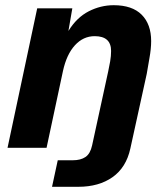

<svg xmlns="http://www.w3.org/2000/svg" viewBox="-20 -568 646 738"><path d="M180 150 202 48H260Q290 48 308.5 35.5Q327 23 334 -9L396 -294Q400 -312 403.5 -332.5Q407 -353 407 -372Q407 -429 344 -429Q300 -429 268 -394Q236 -359 222 -295L159 0H9L123 -536H258L243 -449Q275 -501 321 -524.5Q367 -548 417 -548Q488 -548 524.5 -511.5Q561 -475 561 -410Q561 -381 554.5 -345Q548 -309 544 -284L481 3Q465 76 412.5 113Q360 150 281 150Z"/></svg>

Font: Geist
Style: Bold Italic
Weight: 700
Italic angle: -12°
Designer: Basement.studio, Andrés Briganti, Mateo Zaragoza
Foundry: Basement.studio, Vercel, Andrés Briganti, Guido Ferreyra, Mateo Zaragoza
Version: Version 1.500; ttfautohint (v1.8.4.7-5d5b)